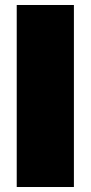

<svg xmlns="http://www.w3.org/2000/svg" viewBox="-20 -749 363 769"><path d="M47 0V-729H276V0Z"/></svg>

Font: Mona Sans Expanded Black
Style: Regular
Weight: 900
Width: 7
Designer: Deni Anggara
Foundry: GitHub
Version: Version 2.000